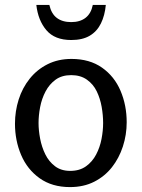

<svg xmlns="http://www.w3.org/2000/svg" viewBox="-20 -749 577 782"><path d="M265 13Q192 13 141.5 -23Q91 -59 66 -118Q41 -177 41 -245Q41 -296 56 -343.5Q71 -391 101 -428.5Q131 -466 174 -487.5Q217 -509 271 -509Q345 -509 395.5 -473.5Q446 -438 471 -379Q496 -320 496 -251Q496 -200 480.5 -152.5Q465 -105 436 -68Q407 -31 364 -9Q321 13 265 13ZM266 -53Q304 -53 330 -71.5Q356 -90 371.5 -119.5Q387 -149 393.5 -183Q400 -217 400 -248Q400 -280 394 -314Q388 -348 374 -377Q360 -406 334 -424.5Q308 -443 270 -443Q232 -443 206.5 -424.5Q181 -406 165.5 -376.5Q150 -347 143.5 -313Q137 -279 137 -248Q137 -218 143.5 -184Q150 -150 164.5 -120.5Q179 -91 204 -72Q229 -53 266 -53ZM411 -729Q407 -686 391 -653.5Q375 -621 345.5 -603.5Q316 -586 270 -586Q203 -586 169 -626Q135 -666 128 -729H181Q189 -693 211.5 -676Q234 -659 270 -659Q306 -659 328.5 -676.5Q351 -694 358 -729Z"/></svg>

Font: Rosario Medium
Style: Regular
Weight: 500
Version: Version 1.201